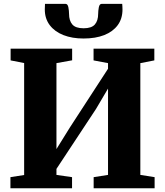

<svg xmlns="http://www.w3.org/2000/svg" viewBox="-20 -1002 878 1022"><path d="M35.5 0V-59L108.5 -70.5V-666.5L36.5 -680.5V-743H364V-681L280.5 -666V-208.5L351 -322L555 -636V-666L478 -680.5V-743H801.5V-680.5L727 -666V-71L803 -59V0H478.5V-59L555 -71V-530.5L491 -422L280.5 -103V-71L363.5 -59V0ZM328.5 -981.5Q340.5 -981.5 344 -962.8Q347.5 -944 347.5 -928.5Q347.5 -892 365 -871.8Q382.5 -851.5 425 -851.5Q467.5 -851.5 485 -871.8Q502.5 -892 502.5 -928.5Q502.5 -944 506 -962.8Q509.5 -981.5 521.5 -981.5H630.5Q631 -974 631.5 -966.8Q632 -959.5 632 -951.5Q632 -902.5 606.5 -868Q581 -833.5 534.8 -815.2Q488.5 -797 424.5 -797Q364 -797 317.5 -815.2Q271 -833.5 244.8 -868.2Q218.5 -903 218.5 -951.5Q218.5 -959.5 219 -966.8Q219.5 -974 219.5 -981.5Z"/></svg>

Font: Merriweather 36pt Black
Style: Regular
Weight: 900
Version: Version 2.100